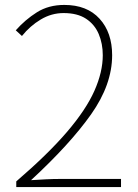

<svg xmlns="http://www.w3.org/2000/svg" viewBox="-20 -759 561 779"><path d="M46 0V-23Q175 -134 252 -224Q329 -314 363 -390.5Q397 -467 397 -535Q397 -582 380.5 -621Q364 -660 329 -683Q294 -706 238 -706Q189 -706 145.5 -680Q102 -654 69 -613L44 -636Q82 -679 129.5 -709Q177 -739 241 -739Q333 -739 384 -683Q435 -627 435 -535Q435 -416 349.5 -295Q264 -174 106 -28Q136 -30 166 -31.5Q196 -33 225 -33H471V0Z"/></svg>

Font: Source Han Sans SC ExtraLight
Style: Regular
Weight: 250
Designer: Ryoko NISHIZUKA 西塚涼子 (kana, bopomofo & ideographs); Paul D. Hunt (Latin, Greek & Cyrillic); Sandoll Communications 산돌커뮤니
Foundry: Adobe
Version: Version 2.004;hotconv 1.0.118;makeotfexe 2.5.65603